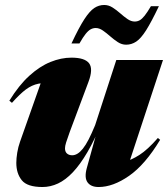

<svg xmlns="http://www.w3.org/2000/svg" viewBox="-20 -736 674 771"><path d="M328.5 -61 383 -257.5 389 -245Q360 -174.5 331 -125Q302 -75.5 272.8 -44.5Q243.5 -13.5 213 0.8Q182.5 15 150.5 15Q89.5 15 67.5 -12.2Q45.5 -39.5 45.5 -82Q45.5 -100 49.2 -123Q53 -146 60.5 -167L161.5 -453L198.5 -403Q160 -405 134 -399.8Q108 -394.5 84 -376.8Q60 -359 28 -323L17.5 -331.5Q56 -394 98 -432Q140 -470 182.8 -487.2Q225.5 -504.5 267 -504.5Q320.5 -504.5 337.8 -481.8Q355 -459 335 -406.5L260 -206Q250 -178.5 245.5 -164Q241 -149.5 241 -140.5Q241 -126.5 249 -119.5Q257 -112.5 270 -112.5Q280.5 -112.5 291 -118.8Q301.5 -125 312.8 -139Q324 -153 336 -176.2Q348 -199.5 362 -233.5L447 -495H634.5L485 -41.5L426.5 -79.5Q451.5 -80.5 479 -86.5Q506.5 -92.5 539.8 -113.8Q573 -135 614 -182L623 -174.5Q563 -75 498.5 -30Q434 15 376 15Q345 15 331.5 -3.8Q318 -22.5 328.5 -61ZM618 -711Q588 -648 566.8 -614.5Q545.5 -581 526.8 -568.8Q508 -556.5 486.5 -556.5Q469 -556.5 453.2 -566.8Q437.5 -577 422.5 -590.2Q407.5 -603.5 393 -613.5Q378.5 -623.5 364.5 -623.5Q354 -623.5 344.5 -618.5Q335 -613.5 324.2 -600.2Q313.5 -587 299 -561.5H267Q297 -625.5 318.5 -658.5Q340 -691.5 358.5 -703.8Q377 -716 398.5 -716Q416 -716 431.8 -706Q447.5 -696 462.5 -682.8Q477.5 -669.5 492 -659.5Q506.5 -649.5 521 -649.5Q531.5 -649.5 540.8 -654.5Q550 -659.5 560.8 -673Q571.5 -686.5 586 -711Z"/></svg>

Font: Newsreader 60pt ExtraBold
Style: Italic
Weight: 800
Italic angle: -17°
Designer: Hugues Gentile
Foundry: Production Type
Version: Version 1.003